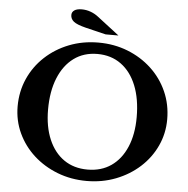

<svg xmlns="http://www.w3.org/2000/svg" viewBox="-62 -1021 1067 1092"><g transform="rotate(5 471.5 -475.0)"><path d="M472 -780Q562 -780 639.5 -749.5Q717 -719 775.5 -664.5Q834 -610 866.5 -537Q899 -464 899 -379Q899 -298 866 -227Q833 -156 774.5 -103Q716 -50 638.5 -20Q561 10 472 10Q383 10 305.5 -20Q228 -50 169.5 -103Q111 -156 78 -227Q45 -298 45 -379Q45 -464 77.5 -537Q110 -610 168.5 -664.5Q227 -719 304.5 -749.5Q382 -780 472 -780ZM472 -55Q550 -55 606.5 -94Q663 -133 694 -205.5Q725 -278 725 -376Q725 -480 694.5 -556Q664 -632 607 -673.5Q550 -715 472 -715Q394 -715 337.5 -673.5Q281 -632 250 -556Q219 -480 219 -376Q219 -278 250 -205.5Q281 -133 337.5 -94Q394 -55 472 -55ZM581 -830H508L392 -858Q340 -871 322 -886Q304 -901 304 -923Q304 -940 318.5 -950Q333 -960 361 -960Q387 -960 411.5 -951Q436 -942 455 -927Z"/></g></svg>

Font: Libre Baskerville
Style: Bold
Weight: 700
Designer: Pablo Impallari, Rodrigo Fuenzalida
Foundry: Pablo Impallari, Rodrigo Fuenzalida
Version: Version 1.051; ttfautohint (v1.8.4.7-5d5b)